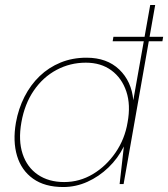

<svg xmlns="http://www.w3.org/2000/svg" viewBox="-20 -740 676 772"><path d="M433 -574 436 -592H636L633 -574ZM234 12Q160 12 113 -21.5Q66 -55 48.5 -113.5Q31 -172 44 -247Q54 -303 78.5 -351Q103 -399 139.5 -434Q176 -469 223.5 -488.5Q271 -508 328 -508Q410 -508 459.5 -460.5Q509 -413 516 -337L584 -720H604L477 0H461L478 -151Q454 -103 416 -66.5Q378 -30 331.5 -9Q285 12 234 12ZM238 -8Q300 -8 353.5 -40Q407 -72 444.5 -126.5Q482 -181 493 -248Q506 -318 488 -372Q470 -426 428 -457Q386 -488 325 -488Q262 -488 207.5 -459Q153 -430 116 -376Q79 -322 66 -248Q53 -175 71 -121Q89 -67 132.5 -37.5Q176 -8 238 -8Z"/></svg>

Font: DM Sans 24pt Thin
Style: Italic
Weight: 250
Italic angle: -10°
Designer: Colophon Foundry, Jonny Pinhorn
Foundry: Colophon Foundry
Version: Version 4.004;gftools[0.9.30]